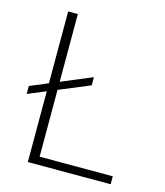

<svg xmlns="http://www.w3.org/2000/svg" viewBox="-106 -781 741 862"><g transform="rotate(15 264.5 -350.0)"><path d="M20 -294V-331L292 -445V-407ZM104 0V-700H149V-37H489V0Z"/></g></svg>

Font: DM Sans 17pt ExtraLight
Style: Regular
Weight: 250
Version: Version 4.004;gftools[0.9.30]